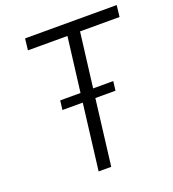

<svg xmlns="http://www.w3.org/2000/svg" viewBox="-136 -855 865 959"><g transform="rotate(-20 296.5 -376.0)"><path d="M586 -690H376L340 -400H447L441 -351H334L291 -1H224L267 -351H159L165 -400H273L309 -690H99L106 -751H593Z"/></g></svg>

Font: Orkney Light
Style: LightItalic
Weight: 300
Designer: Samuel Oakes and Alfredo Marco Pradil
Foundry: Alfredo Marco Pradil
Version: 1.0; ttfautohint (v1.5)